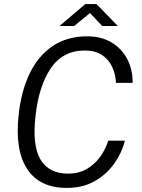

<svg xmlns="http://www.w3.org/2000/svg" viewBox="-20 -911 695 941"><path d="M307 10Q175 10 114 -81.5Q53 -173 71 -344Q83 -462.5 125 -550Q167 -637.5 238 -685.2Q309 -733 407.5 -733Q478 -733 528.2 -702Q578.5 -671 604.8 -619.2Q631 -567.5 630 -505H548.5Q546.5 -548.5 529.2 -584.5Q512 -620.5 479 -642Q446 -663.5 396 -663.5Q288 -663.5 229 -576.5Q170 -489.5 154 -342Q137.5 -198 178.5 -129Q219.5 -60 315 -60Q365 -60 404 -82.2Q443 -104.5 470 -141.2Q497 -178 510.5 -221.5H592Q577 -161.5 539.5 -108.8Q502 -56 443.8 -23Q385.5 10 307 10ZM271.5 -783.5 398 -891H453L557.5 -783.5H481L421 -847L343.5 -783.5Z"/></svg>

Font: Public Sans Light
Style: Italic
Weight: 300
Italic angle: -8°
Designer: The Public Sans project authors (U.S. Web Design System). Libre Franklin designed by Pablo Impallari and Rodrigo Fuenzal
Version: Version 1.007; ttfautohint (v1.8.1) -l 8 -r 50 -G 200 -x 14 